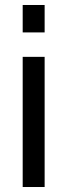

<svg xmlns="http://www.w3.org/2000/svg" viewBox="-20 -750 270 770"><path d="M71 -620H159V-730H71ZM71 0H159V-522H71Z"/></svg>

Font: FIGSv2-sans-serif Medium
Style: Regular
Weight: 500
Designer: Matt McInerney, Pablo Impallari, Rodrigo Fuenzalida,Mirko Velimirovic
Foundry: Matt McInerney, Pablo Impallari, Rodrigo Fuenzalida
Version: Version 4.021;hotconv 1.0.109;makeotfexe 2.5.65596